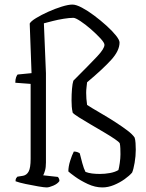

<svg xmlns="http://www.w3.org/2000/svg" viewBox="-20 -820 637 840"><path d="M184 0Q174 0 147.5 -4.5Q121 -9 92.5 -15Q64 -21 48 -27Q48 -36 50.5 -40Q53 -44 56 -47L81 -51Q97 -54 105.5 -70Q114 -86 114 -125V-453L47 -458Q47 -473 50.5 -482Q54 -491 57 -494L118 -500L110 -717Q115 -727 138 -741Q161 -755 191 -768.5Q221 -782 250 -791Q279 -800 297 -800Q313 -800 338.5 -786.5Q364 -773 392 -752Q420 -731 445.5 -708Q471 -685 487 -665Q503 -645 503 -634Q503 -598 466 -557.5Q429 -517 361 -460Q360 -450 358.5 -437.5Q357 -425 357 -414Q357 -401 358 -388Q359 -375 361 -361Q365 -358 384 -346.5Q403 -335 430.5 -319Q458 -303 486.5 -284.5Q515 -266 537.5 -249Q560 -232 569 -218Q572 -209 573 -194Q574 -179 574 -165Q574 -137 569 -108Q564 -79 558 -65Q546 -51 525 -36Q504 -21 478.5 -10.5Q453 0 428 0Q396 0 364 -15Q332 -30 308.5 -47Q285 -64 279 -70Q279 -91 287 -116.5Q295 -142 303 -157Q313 -157 320 -154Q327 -151 329 -149Q333 -132 340 -106.5Q347 -81 354 -68Q367 -63 382.5 -61Q398 -59 417 -59Q439 -59 461 -63Q483 -67 498 -76Q501 -86 504 -107Q507 -128 507 -145Q507 -157 506.5 -170.5Q506 -184 504 -193Q501 -199 481 -212.5Q461 -226 433 -242.5Q405 -259 376 -276Q347 -293 325.5 -306.5Q304 -320 298 -327Q295 -341 294 -353.5Q293 -366 293 -380Q293 -408 295 -431.5Q297 -455 301 -467Q373 -539 405 -573Q437 -607 437 -624Q437 -633 419.5 -652Q402 -671 378 -692Q354 -713 332 -727.5Q310 -742 301 -742Q284 -742 259 -738Q234 -734 210.5 -728Q187 -722 172 -718L181 -500V-109Q181 -88 177 -74Q173 -60 169 -53L233 -46Q236 -43 238 -38.5Q240 -34 240 -28Q232 -16 213.5 -8Q195 0 184 0Z"/></svg>

Font: Texturina ExtraLight
Style: Regular
Weight: 200
Designer: Guillermo Torres Carreño
Foundry: Omnibus-Type
Version: Version 1.002; ttfautohint (v1.8.3)